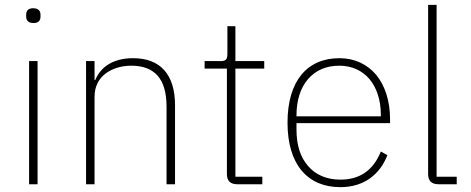

<svg xmlns="http://www.w3.org/2000/svg" viewBox="-20 -760 1941 792"><path d="M118 -665C97 -665 88 -676 88 -691V-700C88 -715 96 -726 117 -726C138 -726 147 -715 147 -700V-691C147 -676 139 -665 118 -665ZM100 -508H135V0H100Z M335 0V-508H370V-430H373C393 -479 441 -520 529 -520C641 -520 702 -453 702 -326V0H667V-320C667 -437 616 -489 521 -489C482 -489 444 -478 416 -457C388 -436 370 -404 370 -361V0Z M959 0C930 0 916 -14 916 -42V-477H824V-508H890C913 -508 918 -516 918 -539V-652H951V-508H1070V-477H951V-31H1062V0Z M1384 12C1249 12 1166 -81 1166 -254C1166 -426 1247 -520 1380 -520C1443 -520 1495 -495 1532 -451C1568 -407 1589 -344 1589 -268V-252H1203V-225C1203 -162 1219 -111 1251 -75C1282 -39 1327 -19 1384 -19C1465 -19 1520 -58 1551 -135L1578 -120C1547 -40 1481 12 1384 12ZM1380 -489C1324 -489 1281 -469 1250 -433C1219 -397 1203 -345 1203 -284V-280H1551V-286C1551 -347 1534 -398 1504 -434C1474 -469 1431 -489 1380 -489Z M1789 0C1760 0 1746 -14 1746 -42V-740H1781V-31H1864V0Z"/></svg>

Font: Plexus Sans ExtraLight
Style: Regular
Weight: 250
Version: Version 2.001;PS 002.001;hotconv 1.0.70;makeotf.lib2.5.58329